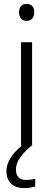

<svg xmlns="http://www.w3.org/2000/svg" viewBox="-20 -749 273 987"><path d="M117 -729C92 -729 78 -713 78 -686C78 -658 92 -642 117 -642C142 -642 156 -658 156 -686C156 -713 142 -729 117 -729ZM62 123C62 77 96 39 142 0H145V-532H88V0H92C45 38 13 84 13 130C13 187 47 218 105 218C129 218 146 214 161 210V170C150 173 134 176 113 176C80 176 62 158 62 123Z"/></svg>

Font: Noto Sans Bengali Light
Style: Regular
Weight: 300
Designer: Jelle Bosma - Monotype Design Team
Foundry: Monotype Imaging Inc.
Version: Version 2.003